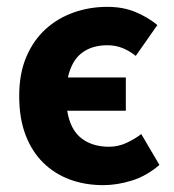

<svg xmlns="http://www.w3.org/2000/svg" viewBox="-20 -528 507 560"><path d="M281 12Q228 12 183.5 -4.5Q139 -21 106 -53.5Q73 -86 54.5 -134.5Q36 -183 36 -248Q36 -313 56.5 -361.5Q77 -410 112.5 -442.5Q148 -475 194.5 -491.5Q241 -508 293 -508Q339 -508 375 -493Q411 -478 439 -455L376 -365Q357 -380 337 -388Q317 -396 293 -396Q248 -396 218.5 -373.5Q189 -351 178 -302H347V-205H176Q185 -150 217 -125Q249 -100 298 -100Q325 -100 349.5 -111.5Q374 -123 392 -137L445 -47Q408 -15 365 -1.5Q322 12 281 12Z"/></svg>

Font: Giro Regular
Style: Bold
Weight: 700
Designer: Paul D. Hunt
Foundry: Adobe Systems Incorporated
Version: Version 1.000;PS 1.0;hotconv 1.0.88;makeotf.lib2.5.647800